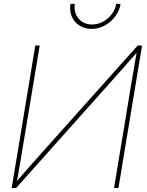

<svg xmlns="http://www.w3.org/2000/svg" viewBox="-20 -960 749 980"><path d="M584.5 0H562L653.3 -551.3Q659.2 -585.9 665.3 -620.8Q671.4 -655.8 677.2 -690.9Q646 -655.8 615.7 -620.8Q585.4 -585.9 554.2 -551.3L62 0H39.6L160.2 -727.5H182.6L90.8 -175.3Q85 -140.6 78.9 -106.2Q72.8 -71.8 67.4 -37.1Q97.7 -71.8 127.7 -106.2Q157.7 -140.6 189 -175.3L682.6 -727.5H705.1ZM446.8 -812.5Q411.1 -812.5 384.8 -829.8Q358.4 -847.2 346.2 -876.2Q334 -905.3 339.8 -940.4H362.3Q355 -896 380.9 -865.5Q406.7 -835 450.2 -835Q479.5 -835 505.6 -849.1Q531.7 -863.3 550 -887.2Q568.4 -911.1 573.2 -940.4H595.7Q589.8 -905.3 568.1 -876.2Q546.4 -847.2 514.6 -829.8Q482.9 -812.5 446.8 -812.5Z"/></svg>

Font: Inter Display Thin
Style: Italic
Weight: 100
Italic angle: -9.39999°
Designer: Rasmus Andersson
Foundry: rsms
Version: Version 4.000;git-a52131595